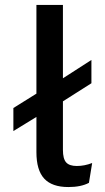

<svg xmlns="http://www.w3.org/2000/svg" viewBox="-20 -745 423 775"><path d="M290 -75Q321 -75 352 -87L339 -7Q307 10 256 10Q190 10 158.5 -24Q127 -58 127 -131V-273L34 -216V-309L127 -367V-725H234V-429L349 -503V-409L234 -336V-140Q234 -104 247 -89.5Q260 -75 290 -75Z"/></svg>

Font: Elaine Sans Medium
Style: Regular
Weight: 500
Designer: Wei Huang
Foundry: Wei Huang
Version: Version 2.001;PS 002.001;hotconv 1.0.88;makeotf.lib2.5.64775